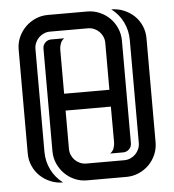

<svg xmlns="http://www.w3.org/2000/svg" viewBox="-49 -689 668 737"><g transform="rotate(-5 285.5 -321.0)"><path d="M531.7 -121.1Q531.7 -95.7 522 -73.2Q512.2 -50.8 495.6 -34.2Q479 -17.6 456.5 -7.8Q434.1 2 408.7 2H256.8Q231.4 2 209.2 -7.8Q187 -17.6 170.4 -34.4Q153.8 -51.3 144 -73.5Q134.3 -95.7 134.3 -121.1V-516.6Q134.3 -529.8 143.8 -539.3Q153.3 -548.8 166.5 -548.8H217.3Q207 -542 202.6 -530.3Q198.2 -518.6 198.2 -506.8V-336.9H372.6V-517.6Q372.6 -530.3 367.7 -541.5Q362.8 -552.7 354.5 -561Q346.2 -569.3 335 -574.2Q323.7 -579.1 311 -579.1H165Q152.3 -579.1 141.1 -574.2Q129.9 -569.3 121.6 -561Q113.3 -552.7 108.4 -541.5Q103.5 -530.3 103.5 -517.6V-121.1Q103.5 -84.5 119.4 -52.2Q135.3 -20 164.6 2Q138.7 2 116 -7.6Q93.3 -17.1 76.2 -33.4Q59.1 -49.8 49.1 -72.3Q39.1 -94.7 39.1 -121.1V-520.5Q39.1 -545.9 48.8 -568.1Q58.6 -590.3 75.4 -607.2Q92.3 -624 114.5 -633.8Q136.7 -643.6 162.1 -643.6H314Q339.4 -643.6 361.8 -633.8Q384.3 -624 400.9 -607.4Q417.5 -590.8 427.2 -568.4Q437 -545.9 437 -520.5V-125.5Q437 -111.8 427.5 -102.3Q418 -92.8 404.3 -92.8H354Q364.3 -99.6 368.7 -111.3Q373 -123 373 -134.8L372.6 -272H198.2V-124Q198.2 -111.3 203.1 -100.1Q208 -88.9 216.3 -80.6Q224.6 -72.3 235.8 -67.4Q247.1 -62.5 259.8 -62.5H405.8Q418.5 -62.5 429.7 -67.4Q440.9 -72.3 449.2 -80.6Q457.5 -88.9 462.4 -100.1Q467.3 -111.3 467.3 -124V-520.5Q467.3 -557.1 451.7 -589.4Q436 -621.6 406.7 -643.6Q432.6 -643.6 455.3 -634Q478 -624.5 495.1 -608.2Q512.2 -591.8 522 -569.3Q531.7 -546.9 531.7 -520.5V-121.1Z"/></g></svg>

Font: Isar CAT
Style: Regular
Weight: 400
Designer: Digitized by Peter Wiegel
Foundry: CAT-Fonts, Peter Wiegel
Version: Version 1.000; ttfautohint (v1.3)